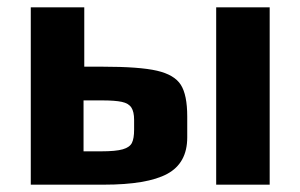

<svg xmlns="http://www.w3.org/2000/svg" viewBox="-20 -504 820 524"><path d="M64 -484H210V-322H260Q361 -322 408.5 -311Q456 -300 473.5 -272.5Q491 -245 491 -186V-129Q491 -59 436.5 -29.5Q382 0 263 0H64ZM570 -484H716V0H570ZM256 -91Q296 -91 315 -96.5Q334 -102 340 -114Q346 -126 346 -150V-177Q346 -199 338.5 -210.5Q331 -222 312.5 -226Q294 -230 258 -230H208V-91Z"/></svg>

Font: Play
Style: Bold
Weight: 700
Designer: Jonas Hecksher (Cyrillic expansion: Cyreal)
Foundry: Jonas Hecksher, Playtype, e-types AS
Version: Version 2.101; ttfautohint (v1.5.65-e2d9)